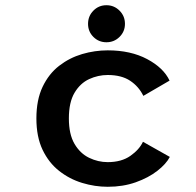

<svg xmlns="http://www.w3.org/2000/svg" viewBox="-20 -705 750 736"><path d="M631 -103.5Q617 -76.5 583 -50Q549 -23.5 500.2 -6.2Q451.5 11 393 11Q343.5 11 295 -3.8Q246.5 -18.5 206.8 -49.8Q167 -81 143.2 -130.8Q119.5 -180.5 119.5 -251Q119.5 -322 143.2 -372Q167 -422 206.8 -452.8Q246.5 -483.5 295 -497.8Q343.5 -512 393 -512Q481 -512 544 -478.5Q607 -445 630 -396L529.5 -337.5Q512 -373.5 478.8 -395.5Q445.5 -417.5 393 -417.5Q356 -417.5 321.8 -401.8Q287.5 -386 265.8 -349.5Q244 -313 244 -251Q244 -190 265.8 -153.2Q287.5 -116.5 321.8 -100Q356 -83.5 393 -83.5Q445.5 -83.5 479.8 -107.5Q514 -131.5 528 -161.5ZM388 -543Q358.5 -543 338 -563.5Q317.5 -584 317.5 -613.5Q317.5 -643.5 338 -664.2Q358.5 -685 388 -685Q417.5 -685 438.2 -664.2Q459 -643.5 459 -613.5Q459 -584 438.2 -563.5Q417.5 -543 388 -543Z"/></svg>

Font: League Mono Medium
Style: Regular
Weight: 500
Width: 6
Designer: Tyler Finck
Foundry: The League of Moveable Type / Tyler Finck
Version: Version 2.300;RELEASE